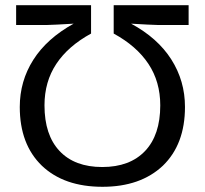

<svg xmlns="http://www.w3.org/2000/svg" viewBox="-20 -708 788 738"><path d="M374 10Q226 10 141 -71Q56 -153 56 -297Q56 -396 108 -478Q160 -560 263 -617Q225 -615 200 -613.5Q175 -612 162 -612H42V-688H330V-579Q242 -531 196.5 -462.5Q151 -394 151 -303Q151 -189 209 -127.5Q267 -66 373 -66Q479 -66 537.5 -127.5Q596 -189 596 -303Q596 -394 550.5 -462.5Q505 -531 417 -579V-688H705V-612H585Q572 -612 547 -613.5Q522 -615 484 -617Q586 -562 638.5 -479.5Q691 -397 691 -297Q691 -153 606 -71Q520 10 374 10Z"/></svg>

Font: Libra Sans
Style: Regular
Weight: 400
Foundry: Context Ltd
Version: Version 1.000; ttfautohint (v1.3)